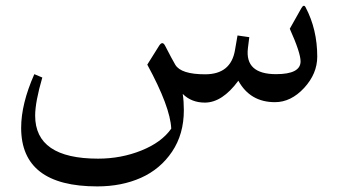

<svg xmlns="http://www.w3.org/2000/svg" viewBox="-20 -357 1179 669"><path d="M938 -1Q851.6 -1 810.5 -75.7Q754.4 0.5 693.8 0.5Q647 0.5 616.7 -29.8Q620.6 -3.9 620.6 26.9Q620.6 110.4 579.6 171.4Q538.6 232.4 471.2 262.5Q403.8 292.5 318.8 292.5Q53.7 292.5 53.7 88.4Q53.7 4.9 99.6 -98.6L127.4 -86.9Q102.5 -1.5 102.5 45.9Q102.5 195.8 321.8 195.8Q401.9 195.8 472.4 167.5Q543 139.2 576.7 91.3Q573.2 15.1 493.2 -131.8L534.2 -197.3Q545.9 -215.8 555.2 -197.8Q580.6 -148.4 590.8 -131.3Q610.8 -98.1 694.8 -98.1Q784.7 -98.1 798.8 -182.6L807.6 -233.4L848.6 -227.5L843.8 -189Q838.4 -143.6 863 -121.1Q887.7 -98.6 941.9 -98.6Q1027.3 -98.6 1027.3 -143.1Q1027.3 -173.3 989.7 -256.8L1029.8 -328.1Q1038.6 -343.8 1044.9 -331.5Q1085.4 -254.4 1085.4 -159.7Q1085.4 -100.1 1039.6 -50.5Q993.7 -1 938 -1Z"/></svg>

Font: Parastoo FD
Style: FD
Weight: 400
Foundry: Saber Rastikerdar (saber.rastikerdar@gmail.com)
Version: Version 2.0.1